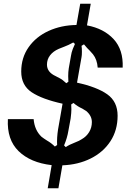

<svg xmlns="http://www.w3.org/2000/svg" viewBox="-20 -888 680 1022"><path d="M255 -9Q142 -22 79 -83.5Q16 -145 22 -254H159Q164 -195 201 -160Q214 -150 230 -140Q253 -127 272 -108L284 -116Q282 -154 289 -199L313 -336Q204 -360 148.5 -397Q93 -434 93 -507Q93 -581 132.5 -637Q172 -693 239 -723.5Q306 -754 387 -755L407 -868H463L443 -753Q533 -736 585 -679.5Q637 -623 633 -528H500Q497 -571 475 -599Q465 -611 458 -618Q445 -630 427 -652L414 -644Q416 -633 416 -613Q416 -594 414 -584L390 -448Q496 -425 551 -386Q606 -347 606 -272Q606 -195 568 -136.5Q530 -78 463 -44.5Q396 -11 312 -8L291 114H234ZM344 -453Q343 -463 343 -483Q343 -505 346 -524L358 -592Q358 -594 361.5 -609Q365 -624 379 -654L370 -662Q343 -647 322 -639.5Q301 -632 293 -628Q263 -615 246.5 -593.5Q230 -572 230 -544Q230 -504 276 -483Q281 -480 297 -472Q313 -464 333 -445ZM330 -105Q349 -118 378 -129Q404 -139 415 -147Q440 -161 454.5 -185Q469 -209 469 -238Q469 -272 439 -297Q435 -300 428.5 -303.5Q422 -307 418 -310Q393 -321 371 -340L359 -332Q360 -323 360 -306Q360 -289 356 -257L344 -192Q338 -154 321 -114Z"/></svg>

Font: Open Sauce Sans
Style: Bold Italic
Weight: 700
Italic angle: -10°
Designer: Alfredo Marco Pradil
Foundry: Creative Sauce Fz LLC
Version: Version 1.477